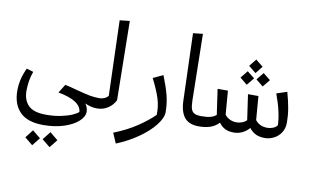

<svg xmlns="http://www.w3.org/2000/svg" viewBox="-106 -981 2564 1593"><g transform="rotate(10 1176.5 -184.0)"><path d="M723 0Q672 0 621 -24Q644 7 644 44Q644 84 601 123.5Q558 163 481 188Q404 213 308 213Q174 213 110.5 148Q47 83 47 -31Q47 -130 93 -224L150 -207Q122 -129 122 -43Q122 36 167 80.5Q212 125 316 125Q385 125 441.5 113Q498 101 535 84.5Q572 68 585 54Q579 -39 386 -75L431 -147Q471 -139 543 -119Q607 -102 646.5 -94.5Q686 -87 731 -87L743 -41ZM324 330 378 261 446 317 392 385ZM180 339 233 271 301 326 247 394Z M703 -41 730 -87Q751 -87 771.5 -96.5Q792 -106 802 -121L782 -753L866 -762L876 -96Q856 -54 815.5 -27Q775 0 723 0Z M891 175Q1002 131 1084 76Q1166 21 1221 -33Q1224 -102 1203.5 -168.5Q1183 -235 1135 -329L1219 -368Q1255 -278 1272.5 -210Q1290 -142 1290 -68Q1290 -20 1241.5 42Q1193 104 1110 162Q1027 220 928 260Z M1400 -753 1482 -762 1492 -202Q1493 -155 1501 -131Q1509 -107 1529 -97Q1549 -87 1588 -87L1601 -41L1581 0Q1497 0 1458.5 -48.5Q1420 -97 1418 -196Z M2296 -159Q2296 -107 2271.5 -71Q2247 -35 2210.5 -17.5Q2174 0 2139 0Q2089 0 2058 -16Q2027 -32 2005 -61Q1979 -31 1945.5 -15.5Q1912 0 1876 0Q1829 0 1799.5 -16Q1770 -32 1749 -61Q1721 -30 1680 -15Q1639 0 1581 0L1561 -42L1588 -87Q1636 -87 1664.5 -95Q1693 -103 1712 -120L1681 -334H1768L1784 -134Q1803 -110 1829 -98.5Q1855 -87 1883 -87Q1905 -87 1928.5 -95.5Q1952 -104 1968 -120L1937 -334H2025L2041 -134Q2077 -87 2144 -87Q2168 -87 2191 -96.5Q2214 -106 2226 -123Q2223 -230 2167 -381L2255 -410Q2276 -334 2286 -275.5Q2296 -217 2296 -159ZM2017 -579 1968 -517 1906 -567 1955 -629ZM2096 -480 2046 -418 1985 -467 2035 -529ZM1964 -472 1913 -409 1852 -459 1902 -521Z"/></g></svg>

Font: FiraGO Book
Style: Italic
Weight: 350
Italic angle: -8°
Designer: bBox Type GmbH
Foundry: bBox Type GmbH
Version: Version 1.001